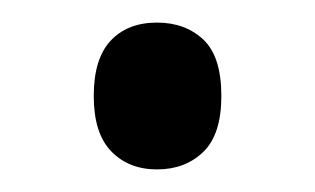

<svg xmlns="http://www.w3.org/2000/svg" viewBox="-20 -140 279 170"><path d="M63 -55Q63 -88 78 -104Q93 -120 119 -120Q144 -120 160 -105Q176 -90 176 -55Q176 -21 160 -5.5Q144 10 119 10Q94 10 78.5 -6Q63 -22 63 -55Z"/></svg>

Font: Noto Sans Thai Condensed
Style: Regular
Weight: 400
Width: 3
Designer: Monotype Design Team
Foundry: Monotype Imaging Inc.
Version: Version 2.002